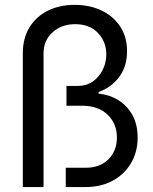

<svg xmlns="http://www.w3.org/2000/svg" viewBox="-20 -757 618 777"><path d="M72.3 0V-541Q72.3 -602.1 99.1 -646Q126 -689.9 173.3 -713.6Q220.7 -737.3 282.2 -737.3Q342.8 -737.3 390.6 -714.6Q438.5 -691.9 466.3 -649.9Q494.1 -607.9 494.1 -549.8Q494.1 -487.8 462.2 -445.3Q430.2 -402.8 378.9 -384.8V-377.9Q448.7 -371.1 492.9 -323.5Q537.1 -275.9 537.1 -200.2Q537.1 -143.1 510.7 -97.7Q484.4 -52.2 436.8 -26.1Q389.2 0 325.2 0H246.1V-78.1H327.1Q384.8 -78.1 418.9 -112.5Q453.1 -147 453.1 -200.2Q453.1 -256.8 415.3 -293Q377.4 -329.1 312.5 -329.1H249V-409.2H293.9Q330.1 -409.2 356 -427.5Q381.8 -445.8 396 -475.1Q410.2 -504.4 410.2 -537.1Q410.2 -587.9 376.5 -623.5Q342.8 -659.2 284.2 -659.2Q229 -659.2 192.6 -626.2Q156.2 -593.3 156.2 -541V0Z"/></svg>

Font: Inter Display
Style: Regular
Weight: 400
Designer: Rasmus Andersson
Foundry: rsms
Version: Version 4.000;git-37864ae